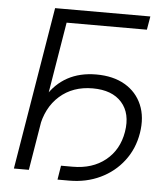

<svg xmlns="http://www.w3.org/2000/svg" viewBox="-54 -776 737 855"><g transform="rotate(5 315.0 -348.0)"><path d="M583.5 -727.5 573.2 -667.5H214.4L104 0H37.1L157.7 -727.5ZM234.9 32.2 245.1 -30.8H297.4Q385.3 -30.8 443.6 -77.6Q502 -124.5 515.6 -205.6Q529.3 -288.6 486.1 -337.4Q442.9 -386.2 356 -386.2Q267.6 -386.2 208.5 -334Q149.4 -281.7 134.3 -189.9H100.1Q113.8 -273.4 148.7 -331.3Q183.6 -389.2 238.5 -419.2Q293.5 -449.2 366.7 -449.2Q442.4 -449.2 494.9 -418.5Q547.4 -387.7 570.8 -332.8Q594.2 -277.8 582.5 -206.1Q570.8 -134.8 529.5 -81.1Q488.3 -27.3 425.8 2.4Q363.3 32.2 287.1 32.2Z"/></g></svg>

Font: Inter 28pt Light
Style: Italic
Weight: 300
Italic angle: -9.3988°
Designer: Rasmus Andersson
Foundry: rsms
Version: Version 4.001;git-66647c0bb